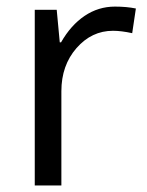

<svg xmlns="http://www.w3.org/2000/svg" viewBox="-20 -565 448 585"><path d="M330.1 -544.9Q365.7 -544.9 394 -539.1L382.8 -463.9Q349.6 -471.2 324.2 -471.2Q259.3 -471.2 213.1 -418.5Q167 -365.7 167 -287.1V0H85.9V-535.2H152.8L162.1 -436H166Q195.8 -488.3 237.8 -516.6Q279.8 -544.9 330.1 -544.9Z"/></svg>

Font: f02265186
Style: Regular
Weight: 400
Foundry: Ascender Corporation
Version: Version 1.10